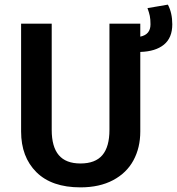

<svg xmlns="http://www.w3.org/2000/svg" viewBox="-20 -793 763 828"><path d="M723 -688Q723 -630 687 -600.5Q651 -571 585 -569V-226Q585 -156 555.5 -101.5Q526 -47 467.5 -16Q409 15 327 15Q203 15 137 -50.5Q71 -116 71 -226V-691H203V-233Q203 -160 233.5 -124Q264 -88 327 -88Q391 -88 421.5 -124Q452 -160 452 -233V-691H585V-635Q629 -644 629 -688Q629 -710 626 -724.5Q623 -739 616 -758L704 -773Q723 -737 723 -688Z"/></svg>

Font: Fira Sans Medium
Style: Regular
Weight: 500
Designer: bBox Type GmbH & Carrois Corporate GbR & Edenspiekermann AG
Foundry: bBox Type GmbH & Carrois Corporate GbR & Edenspiekermann AG
Version: Version 4.301